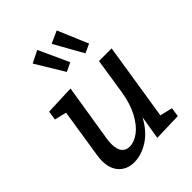

<svg xmlns="http://www.w3.org/2000/svg" viewBox="-232 -940 1073 1073"><g transform="rotate(-45 304.5 -404.0)"><path d="M482 -73 556 -55 548 -1 381 4 404 -136Q365 -63 308.5 -26.5Q252 10 194 10Q138 10 104.5 -25.5Q71 -61 71 -125Q71 -138 75 -168L120 -456L49 -473L57 -527L233 -534L178 -191Q175 -170 175 -152Q175 -112 191 -91Q207 -70 238 -70Q273 -70 310.5 -97.5Q348 -125 378 -180.5Q408 -236 421 -316L454 -530H554ZM336 -639 284 -614 182 -782 254 -818ZM484 -638 431 -614 335 -785 408 -818Z"/></g></svg>

Font: Bitter Pro Medium
Style: Italic
Weight: 500
Italic angle: -9°
Designer: Sol Matas, and Bitter project Authors
Foundry: Sol Matas
Version: Version 1.010